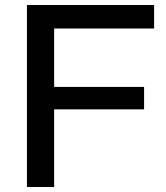

<svg xmlns="http://www.w3.org/2000/svg" viewBox="-20 -749 666 769"><path d="M87.9 0V-729H597.2V-634.8H196.8V-400.9H557.1V-311H196.8V0Z"/></svg>

Font: Lumene Sans Medium
Style: Regular
Weight: 500
Designer: Deni Anggara
Version: Version 1.003;Glyphs 3.1.2 (3151)